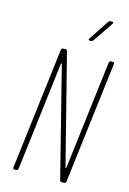

<svg xmlns="http://www.w3.org/2000/svg" viewBox="-135 -973 697 1038"><g transform="rotate(15 213.5 -454.5)"><path d="M358 -909H350C345 -909 340 -906 338 -902L264 -790C259 -783 261 -778 269 -778H274C279 -778 283 -781 287 -785L363 -897C368 -904 366 -909 358 -909ZM398 -690 324 -83C323 -79 319 -78 319 -82L164 -692C162 -698 159 -700 154 -700H141C135 -700 131 -696 130 -690L47 -10C46 -4 49 0 55 0H65C71 0 75 -4 76 -10L150 -617C151 -621 155 -622 155 -618L309 -8C311 -2 314 0 319 0H333C339 0 343 -4 344 -10L427 -690C428 -696 424 -700 419 -700H409C403 -700 399 -696 398 -690Z"/></g></svg>

Font: Barlow Condensed Thin
Style: Italic
Weight: 250
Width: 3
Italic angle: -7°
Designer: Jeremy Tribby
Foundry: Tribby Type
Version: Version 1.422;hotconv 1.0.109;makeotfexe 2.5.65596